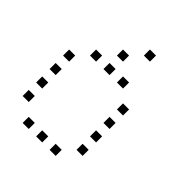

<svg xmlns="http://www.w3.org/2000/svg" viewBox="-204 -904 1008 1008"><g transform="rotate(45 300.0 -400.5)"><path d="M329 -773Q328 -773 328 -773Q328 -773 328 -772V-729Q328 -728 328 -728Q328 -728 329 -728H372Q373 -728 373 -728Q373 -728 373 -729V-772Q373 -773 373 -773Q373 -773 372 -773ZM229 -673Q228 -673 228 -673Q228 -673 228 -672V-629Q228 -628 228 -628Q228 -628 229 -628H272Q273 -628 273 -628Q273 -628 273 -629V-672Q273 -673 273 -673Q273 -673 272 -673ZM129 -573Q128 -573 128 -573Q128 -573 128 -572V-529Q128 -528 128 -528Q128 -528 129 -528H172Q173 -528 173 -528Q173 -528 173 -529V-572Q173 -573 173 -573Q173 -573 172 -573ZM229 -573Q228 -573 228 -573Q228 -573 228 -572V-529Q228 -528 228 -528Q228 -528 229 -528H272Q273 -528 273 -528Q273 -528 273 -529V-572Q273 -573 273 -573Q273 -573 272 -573ZM329 -573Q328 -573 328 -573Q328 -573 328 -572V-529Q328 -528 328 -528Q328 -528 329 -528H372Q373 -528 373 -528Q373 -528 373 -529V-572Q373 -573 373 -573Q373 -573 372 -573ZM29 -473Q28 -473 28 -473Q28 -473 28 -472V-429Q28 -428 28 -428Q28 -428 29 -428H72Q73 -428 73 -428Q73 -428 73 -429V-472Q73 -473 73 -473Q73 -473 72 -473ZM429 -473Q428 -473 428 -473Q428 -473 428 -472V-429Q428 -428 428 -428Q428 -428 429 -428H472Q473 -428 473 -428Q473 -428 473 -429V-472Q473 -473 473 -473Q473 -473 472 -473ZM29 -373Q28 -373 28 -373Q28 -373 28 -372V-329Q28 -328 28 -328Q28 -328 29 -328H72Q73 -328 73 -328Q73 -328 73 -329V-372Q73 -373 73 -373Q73 -373 72 -373ZM429 -373Q428 -373 428 -373Q428 -373 428 -372V-329Q428 -328 428 -328Q428 -328 429 -328H472Q473 -328 473 -328Q473 -328 473 -329V-372Q473 -373 473 -373Q473 -373 472 -373ZM29 -273Q28 -273 28 -273Q28 -273 28 -272V-229Q28 -228 28 -228Q28 -228 29 -228H72Q73 -228 73 -228Q73 -228 73 -229V-272Q73 -273 73 -273Q73 -273 72 -273ZM429 -273Q428 -273 428 -273Q428 -273 428 -272V-229Q428 -228 428 -228Q428 -228 429 -228H472Q473 -228 473 -228Q473 -228 473 -229V-272Q473 -273 473 -273Q473 -273 472 -273ZM29 -173Q28 -173 28 -173Q28 -173 28 -172V-129Q28 -128 28 -128Q28 -128 29 -128H72Q73 -128 73 -128Q73 -128 73 -129V-172Q73 -173 73 -173Q73 -173 72 -173ZM429 -173Q428 -173 428 -173Q428 -173 428 -172V-129Q428 -128 428 -128Q428 -128 429 -128H472Q473 -128 473 -128Q473 -128 473 -129V-172Q473 -173 473 -173Q473 -173 472 -173ZM129 -73Q128 -73 128 -73Q128 -73 128 -72V-29Q128 -28 128 -28Q128 -28 129 -28H172Q173 -28 173 -28Q173 -28 173 -29V-72Q173 -73 173 -73Q173 -73 172 -73ZM229 -73Q228 -73 228 -73Q228 -73 228 -72V-29Q228 -28 228 -28Q228 -28 229 -28H272Q273 -28 273 -28Q273 -28 273 -29V-72Q273 -73 273 -73Q273 -73 272 -73ZM329 -73Q328 -73 328 -73Q328 -73 328 -72V-29Q328 -28 328 -28Q328 -28 329 -28H372Q373 -28 373 -28Q373 -28 373 -29V-72Q373 -73 373 -73Q373 -73 372 -73Z"/></g></svg>

Font: Doto Light
Style: Regular
Weight: 300
Monospace: yes
Version: Version 1.000